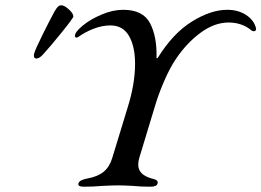

<svg xmlns="http://www.w3.org/2000/svg" viewBox="-20 -701 987 725"><path d="M276 -8Q278 -15 286 -19.5Q294 -24 310 -27Q349 -34 371.5 -52.5Q394 -71 404 -105L462 -295Q490 -384 490 -460Q490 -526 467 -565.5Q444 -605 397 -605Q366 -605 333.5 -592.5Q301 -580 275 -561Q271 -559 269 -559Q263 -559 263 -566Q263 -580 292 -604Q321 -628 363.5 -646Q406 -664 445 -664Q520 -664 546.5 -613.5Q573 -563 571 -484Q571 -481 572.5 -481Q574 -481 576 -483Q633 -575 704.5 -619.5Q776 -664 838 -664Q879 -664 908.5 -645Q938 -626 946 -597L947 -593Q947 -585 941.5 -583.5Q936 -582 931 -585Q895 -616 843 -616Q790 -616 737.5 -577.5Q685 -539 644 -478Q621 -444 599.5 -394Q578 -344 566 -303L506 -105Q502 -93 502 -79Q502 -41 553 -27Q567 -24 572 -19.5Q577 -15 575 -8Q572 4 548 4Q511 4 483 1Q445 -1 427 -1Q406 -1 366 1Q333 4 297 4Q273 4 276 -8ZM108 -491Q108 -497 109 -499Q114 -516 140.5 -569.5Q167 -623 186 -658Q193 -670 198.5 -675.5Q204 -681 212 -681Q223 -681 240 -665.5Q257 -650 257 -639Q257 -633 212.5 -578Q168 -523 143 -496Q129 -480 117 -480Q108 -480 108 -491Z"/></svg>

Font: EB Garamond Medium
Style: Italic
Weight: 500
Italic angle: -17.2°
Designer: Georg Duffner and Octavio Pardo
Foundry: Georg Duffner
Version: Version 1.000